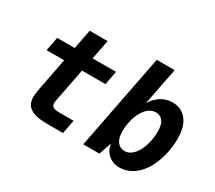

<svg xmlns="http://www.w3.org/2000/svg" viewBox="-140 -1036 1484 1327"><g transform="rotate(30 602.0 -373.0)"><path d="M345.2 2.4Q293.5 2.4 259.3 -4.4Q225.1 -11.2 204.1 -25.4Q181.6 -40 171.9 -62Q162.1 -84 162.1 -111.8Q162.1 -120.1 162.8 -126.7Q163.6 -133.3 164.6 -141.6Q165.5 -147.5 167 -159.2Q168.5 -170.9 170.9 -182.6L220.2 -437H80.1L101.1 -546.9H241.2L271 -702.1H414.1L383.8 -546.9H570.8L549.8 -437H362.8L312 -175.8Q311.5 -173.3 310.8 -169.4Q310.1 -165.5 309.1 -158.7Q308.6 -154.8 308.3 -152.1Q308.1 -149.4 308.1 -146.5Q308.1 -125.5 322.8 -116.7Q336.9 -107.4 376 -107.4H485.8L464.8 2.4H345.2Z M919.9 14.2Q891.6 14.2 869.9 5.9Q848.1 -2.4 831.5 -16.6Q814.9 -30.8 803.7 -51.3Q792.5 -71.8 788.1 -101.1L753.9 0H625L772.9 -759.8H916L857.9 -464.8Q888.7 -511.7 929.2 -536.1Q949.7 -548.3 971.4 -554.2Q993.2 -560.1 1016.1 -560.1Q1050.8 -560.1 1079.8 -546.9Q1108.9 -533.7 1129.9 -506.8Q1151.9 -479 1161.4 -440.9Q1170.9 -402.8 1170.9 -357.4Q1170.9 -329.1 1167.2 -297.4Q1163.6 -265.6 1156.2 -233.9Q1149.9 -207.5 1139.4 -177.2Q1128.9 -147 1114.3 -119.1Q1097.7 -88.4 1076.2 -63.2Q1054.7 -38.1 1029.8 -21Q1004.9 -3.9 976.8 5.1Q948.7 14.2 919.9 14.2ZM894.5 -102.1Q922.4 -102.1 946.5 -120.4Q970.7 -138.7 988.8 -171.4Q1007.3 -205.1 1017.1 -247.3Q1026.9 -289.6 1026.9 -333Q1026.9 -362.3 1022 -382.1Q1017.1 -401.9 1006.8 -415.5Q986.3 -442.9 950.7 -442.9Q924.8 -442.9 899.7 -426.8Q874.5 -410.6 854 -375.5Q835 -342.8 824.5 -300.8Q814 -258.8 814 -216.8Q814 -186 819.6 -165.5Q825.2 -145 835.4 -131.3Q846.2 -117.2 861.3 -109.6Q876.5 -102.1 894.5 -102.1Z"/></g></svg>

Font: Hack
Style: Bold Italic
Weight: 700
Italic angle: -11°
Monospace: yes
Designer: Christopher Simpkins
Foundry: Christopher Simpkins
Version: Version 2.017; ttfautohint (v1.4.1) -l 4 -r 80 -G 350 -x 0 -